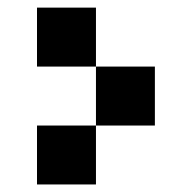

<svg xmlns="http://www.w3.org/2000/svg" viewBox="-20 -489 509 509"><path d="M234.4 -312.5H390.6V-156.2H234.4V0H78.1V-156.2H234.4V-312.5H78.1V-468.8H234.4Z"/></svg>

Font: Sorena-Fanum Normal
Style: Regular
Weight: 400
Designer: Mohammad Darvishi
Version: Version 1.000;March 20, 2024;FontCreator 15.0.0.2958 64-bit